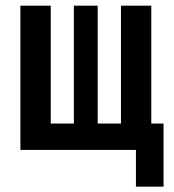

<svg xmlns="http://www.w3.org/2000/svg" viewBox="-20 -538 626 689"><path d="M53.2 0V-517.6H162.1V-94.7H245.1V-517.6H330.6V-94.7H414.1V-517.6H522.9V-94.7H566.9V131.8H467.8V0Z"/></svg>

Font: Caskaydia Cove Medium
Style: Regular
Weight: 500
Monospace: yes
Designer: Aaron Bell
Foundry: Saja Typeworks
Version: Version 4.300; ttfautohint (v1.8.3)